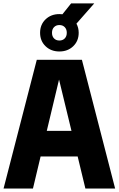

<svg xmlns="http://www.w3.org/2000/svg" viewBox="-22 -1084 682 1104"><path d="M-1.5 0 189.5 -740H449L640 0H469L424.5 -184.5H211.5L167.5 0ZM247 -331.5H389L317.5 -626.5ZM319.5 -788Q271.5 -788 240 -818.2Q208.5 -848.5 208.5 -895.5Q208.5 -942.5 240 -972.8Q271.5 -1003 319.5 -1003Q328.5 -1003 337 -1002L387 -1064.5H520L417.5 -948Q430.5 -924.5 430.5 -895.5Q430.5 -848.5 399 -818.2Q367.5 -788 319.5 -788ZM319.5 -851Q338.5 -851 350.2 -863Q362 -875 362 -895.5Q362 -916 350.2 -928Q338.5 -940 319.5 -940Q300.5 -940 288.8 -928Q277 -916 277 -895.5Q277 -875 288.8 -863Q300.5 -851 319.5 -851Z"/></svg>

Font: Encode Sans Condensed Condensed ExtraBold
Style: Regular
Weight: 800
Width: 3
Designer: Multiple Designers
Foundry: Impallari Type
Version: Version 3.000; ttfautohint (v1.8.3) -l 8 -r 50 -G 200 -x 14 